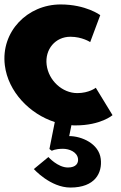

<svg xmlns="http://www.w3.org/2000/svg" viewBox="-30 -548 541 862"><path d="M191.9 121 202.8 129C202.8 129 216.7 120 252.7 120C280.7 120 316.5 134 320.3 165C322.6 184 312 204 275 204C229 204 187.3 157 187.3 157L121.9 211C121.9 211 196.1 294 286.1 294C397.1 294 430 228 422.3 165C413.8 96 335.7 63 280.7 63L290.7 14C296.8 15 302.8 15 308.8 15C422.8 15 475.2 -31 475.2 -31L400.1 -154C400.1 -154 370 -130 317 -130C250 -130 188.2 -186 179.4 -257C170.8 -327 219 -383 286 -383C339 -383 374.9 -359 374.9 -359L420.1 -480C420.1 -480 356.2 -528 242.2 -528C93.2 -528 -26.9 -406 -8.3 -255C6.3 -136 103.6 -36 216 0Z"/></svg>

Font: Hussar
Style: BdOpOblOne
Weight: 700
Foundry: Cannot Into Space Fonts
Version: Version 2.00